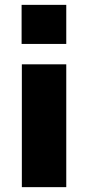

<svg xmlns="http://www.w3.org/2000/svg" viewBox="-20 -771 364 791"><path d="M69 -590V-751H253V-590ZM70 0V-506H253V0Z"/></svg>

Font: Nunito Sans 7pt SemiCondensed Black
Style: Regular
Weight: 900
Width: 4
Designer: Vernon Adams
Foundry: Vernon Adams
Version: Version 3.101;gftools[0.9.27]